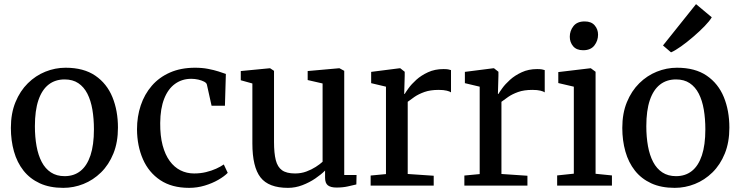

<svg xmlns="http://www.w3.org/2000/svg" viewBox="-20 -896 3574 927"><path d="M32.5 -278.5Q32.5 -349 54.8 -403Q77 -457 114.5 -494Q152 -531 199.2 -550Q246.5 -569 296.5 -569Q384 -569 440 -530.8Q496 -492.5 522.8 -427Q549.5 -361.5 549.5 -279.5Q549.5 -209 527.5 -154.8Q505.5 -100.5 467.8 -63.5Q430 -26.5 383 -7.8Q336 11 285.5 11Q220 11 172.2 -11Q124.5 -33 93.5 -72.2Q62.5 -111.5 47.5 -164.5Q32.5 -217.5 32.5 -278.5ZM292 -45.5Q337 -45.5 368.5 -70.5Q400 -95.5 416.8 -145.8Q433.5 -196 433.5 -271.5Q433.5 -323 426 -367Q418.5 -411 401.8 -443.8Q385 -476.5 358 -494.5Q331 -512.5 292 -512.5Q246.5 -512.5 214.5 -487.5Q182.5 -462.5 165.5 -412.5Q148.5 -362.5 148.5 -286.5Q148.5 -234.5 156.5 -190.5Q164.5 -146.5 181.5 -114Q198.5 -81.5 226 -63.5Q253.5 -45.5 292 -45.5Z M893 11Q809.5 11 753.8 -26.2Q698 -63.5 670 -127.5Q642 -191.5 641.5 -271.5Q641.5 -333 659.5 -387Q677.5 -441 713 -482Q748.5 -523 801 -546Q853.5 -569 922 -569Q956 -569 984.5 -563.5Q1013 -558 1035 -551Q1057 -544 1070.5 -539L1066 -385.5H1001.5L979 -487Q977.5 -495.5 965.5 -501.8Q953.5 -508 937 -511.8Q920.5 -515.5 903.5 -515.5Q859 -515.5 825.2 -491.2Q791.5 -467 772.8 -419.5Q754 -372 753.5 -302Q753 -240 765.2 -194.2Q777.5 -148.5 799.5 -118.5Q821.5 -88.5 851.5 -73.5Q881.5 -58.5 917 -58.5Q947.5 -58.5 974.5 -65Q1001.5 -71.5 1023.5 -81.5Q1045.5 -91.5 1060.5 -102L1079.5 -61.5Q1063 -44.5 1034 -27.8Q1005 -11 968.5 0Q932 11 893 11Z M1604.5 9.5Q1577 9.5 1563.2 -1Q1549.5 -11.5 1549.5 -38V-72.5Q1530.5 -53.5 1502.2 -34.2Q1474 -15 1440 -2Q1406 11 1370.5 11Q1277 11 1237.8 -39.5Q1198.5 -90 1198.5 -203.5V-493L1142.5 -508.5V-553L1282.5 -566.5H1284L1303 -554V-211Q1303 -156.5 1311.5 -123Q1320 -89.5 1341.8 -74Q1363.5 -58.5 1404.5 -58.5Q1434 -58.5 1459 -67.8Q1484 -77 1504.2 -90Q1524.5 -103 1537.5 -115V-493L1465.5 -509.5V-553L1617 -566.5H1619L1642 -554V-51H1701.5L1700.5 -5.5Q1683.5 -1.5 1659.5 4Q1635.5 9.5 1604.5 9.5Z M1769.5 0V-48.5L1843.5 -55.5V-477.5L1772 -494.5V-549L1909.5 -566.5H1912.5L1934 -549.5V-530.5L1931.5 -442.5H1934Q1938.5 -450.5 1952.5 -470Q1966.5 -489.5 1990 -510.8Q2013.5 -532 2046.5 -547.2Q2079.5 -562.5 2121 -562.5Q2135.5 -562.5 2144 -561Q2152.5 -559.5 2157.5 -557.5V-450Q2152 -454.5 2137 -458.2Q2122 -462 2098 -462Q2057.5 -462 2029 -451.8Q2000.5 -441.5 1981.2 -428.2Q1962 -415 1948.5 -404.5V-56L2074 -47.5V0Z M2222 0V-48.5L2296 -55.5V-477.5L2224.5 -494.5V-549L2362 -566.5H2365L2386.5 -549.5V-530.5L2384 -442.5H2386.5Q2391 -450.5 2405 -470Q2419 -489.5 2442.5 -510.8Q2466 -532 2499 -547.2Q2532 -562.5 2573.5 -562.5Q2588 -562.5 2596.5 -561Q2605 -559.5 2610 -557.5V-450Q2604.5 -454.5 2589.5 -458.2Q2574.5 -462 2550.5 -462Q2510 -462 2481.5 -451.8Q2453 -441.5 2433.8 -428.2Q2414.5 -415 2401 -404.5V-56L2526.5 -47.5V0Z M2670 0V-49L2750.5 -57.5V-477.5L2675.5 -495V-548L2830.5 -566.5H2832.5L2855.5 -549.5V-57L2934.5 -49V0ZM2795 -653.5Q2763.5 -653.5 2747.2 -672.8Q2731 -692 2731 -718.5Q2731 -747.5 2748.8 -770Q2766.5 -792.5 2802.5 -792.5H2803.5Q2835 -792.5 2851.2 -773.5Q2867.5 -754.5 2867.5 -728.5Q2867.5 -699.5 2849.8 -676.5Q2832 -653.5 2796 -653.5Z M2984.5 -278.5Q2984.5 -349 3006.8 -403Q3029 -457 3066.5 -494Q3104 -531 3151.2 -550Q3198.5 -569 3248.5 -569Q3336 -569 3392 -530.8Q3448 -492.5 3474.8 -427Q3501.5 -361.5 3501.5 -279.5Q3501.5 -209 3479.5 -154.8Q3457.5 -100.5 3419.8 -63.5Q3382 -26.5 3335 -7.8Q3288 11 3237.5 11Q3172 11 3124.2 -11Q3076.5 -33 3045.5 -72.2Q3014.5 -111.5 2999.5 -164.5Q2984.5 -217.5 2984.5 -278.5ZM3244 -45.5Q3289 -45.5 3320.5 -70.5Q3352 -95.5 3368.8 -145.8Q3385.5 -196 3385.5 -271.5Q3385.5 -323 3378 -367Q3370.5 -411 3353.8 -443.8Q3337 -476.5 3310 -494.5Q3283 -512.5 3244 -512.5Q3198.5 -512.5 3166.5 -487.5Q3134.5 -462.5 3117.5 -412.5Q3100.5 -362.5 3100.5 -286.5Q3100.5 -234.5 3108.5 -190.5Q3116.5 -146.5 3133.5 -114Q3150.5 -81.5 3178 -63.5Q3205.5 -45.5 3244 -45.5ZM3219.5 -643.5 3181 -676.5 3340.5 -876 3416.5 -812.5Q3406 -794.5 3381.8 -769.5Q3357.5 -744.5 3327.2 -718.5Q3297 -692.5 3268.5 -672.2Q3240 -652 3220.5 -643.5Z"/></svg>

Font: Merriweather 20pt
Style: Regular
Weight: 400
Version: Version 2.100